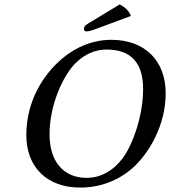

<svg xmlns="http://www.w3.org/2000/svg" viewBox="-20 -838 769 868"><path d="M579 -78C651 -142 729 -269 729 -416C729 -564 635 -658 483 -658C402 -658 325 -627 262 -574C173 -499 99 -379 99 -227C99 -79 196 10 342 10C434 10 515 -22 579 -78ZM461 -614C570 -614 627 -557 627 -435C627 -318 582 -187 535 -123C491 -65 435 -34 371 -34C273 -34 204 -101 204 -231C204 -365 266 -496 319 -550C363 -595 413 -614 461 -614ZM521 -818 379 -732C364 -723 361 -718 360 -711C358 -703 362 -696 371 -696C380 -696 393 -699 416 -708L572 -766C564 -787 547 -805 521 -818Z"/></svg>

Font: Libertinus Sans
Style: Italic
Weight: 400
Italic angle: -12°
Designer: Philipp H. Poll, Khaled Hosny
Foundry: Caleb Maclennan
Version: Version 7.050;RELEASE